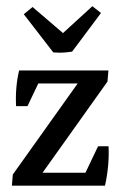

<svg xmlns="http://www.w3.org/2000/svg" viewBox="-20 -587 389 607"><path d="M17.6 0 20.5 -35.2 254.9 -364.3H322.8L319.8 -329.1L85.4 0ZM17.6 0 66.9 -41H311.5L312 0ZM38.6 -323.2 40.5 -364.3H322.8L273.4 -323.2ZM30.8 -251.5Q27.8 -311.5 40.5 -364.3L106.9 -335.4L66.9 -251.5ZM312 0 247.6 -35.6 290 -124.5H323.2Q326.2 -65.4 312 0ZM148.4 -421.4 55.2 -542 83 -564.9 214.4 -452.1ZM148.4 -421.4 146 -452.1 272 -567.4 299.3 -545.9 208 -423.8Q191.4 -421.4 179.7 -420.7Q168 -419.9 148.4 -421.4Z"/></svg>

Font: Markazi Text
Style: Regular
Weight: 400
Designer: Borna Izadpanah (Arabic designer), Fiona Ross (Arabic design director) and Florian Runge (Latin designer)
Foundry: Borna Izadpanah and Florian Runge
Version: Version 1.000